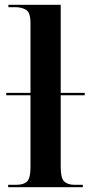

<svg xmlns="http://www.w3.org/2000/svg" viewBox="-20 -780 379 800"><path d="M14 0H325V-10H291Q262 -10 247.5 -24Q233 -38 233 -83V-383H333V-393H233V-760H15V-750H46Q70 -750 88.5 -739Q107 -728 107 -684V-393H6V-383H107V-83Q107 -38 93 -24Q79 -10 48 -10H14Z"/></svg>

Font: Noto Serif Display Semi
Style: Regular
Weight: 600
Designer: Monotype Design Team
Foundry: Monotype Imaging Inc.
Version: Version 1.900